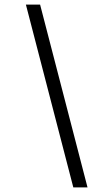

<svg xmlns="http://www.w3.org/2000/svg" viewBox="-20 -729 453 838"><path d="M362 89H300L93 -709H155Z"/></svg>

Font: STIX Two Text Medium
Style: Italic
Weight: 500
Italic angle: -12°
Designer: Ross Mills, John Hudson & Paul Hanslow, Tiro Typeworks Ltd; with prior portions MicroPress Inc. and Coen Hoffman, Elsevi
Foundry: Tiro Typeworks Ltd
Version: Version 2.13 b171